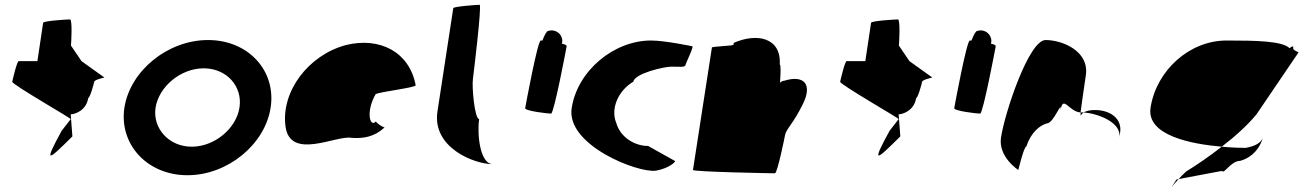

<svg xmlns="http://www.w3.org/2000/svg" viewBox="-20 -723 5438 801"><path d="M31 -382C29 -371 283 -226 275 -226L237 -177C159 -34 181 -54 282 -154L275 -246C291 -246 340 -261 348 -314C355 -314 371 -371 373 -382C375 -392 422 -400 415 -400L320 -468L276 -533C277 -540 283 -642 272 -642C261 -642 161 -636 160 -628L136 -468H58C51 -468 33 -392 31 -382Z M499 -274C476 -121 594 8 762 8C930 8 1086 -121 1109 -274C1133 -428 1016 -556 848 -556C680 -556 523 -428 499 -274ZM629 -274C643 -362 734 -438 830 -438C926 -438 993 -362 979 -274C966 -188 876 -111 780 -111C684 -111 616 -188 629 -274Z M1171 -196C1190 -52 1384 -160 1446 -148C1495 -144 1542 -152 1584 -191C1576 -193 1546 -212 1549 -217C1523 -188 1505 -257 1547 -330C1561 -340 1722 -358 1714 -368C1688 -506 1565 -570 1423 -535C1266 -493 1152 -341 1171 -196ZM1549 -218C1549 -218 1549 -217 1549 -217C1549 -217 1549 -218 1549 -218ZM1585 -192C1585 -192 1584 -191 1584 -191C1586 -191 1586 -191 1585 -190Z M1805 -258C1782 -108 1957 -38 2037 -38C1981 -38 1970 -167 1979 -226C1960 -227 1948 -361 1953 -394C1954 -401 1991 -703 1981 -703C1971 -703 1872 -696 1871 -689Z M2171 -272C2169 -260 2266 -249 2279 -249C2291 -249 2342 -518 2344 -530C2345 -534 2337 -538 2324 -541C2326 -548 2327 -556 2324 -564C2318 -588 2291 -602 2267 -594C2261 -594 2252 -578 2243 -554H2236C2223 -554 2173 -284 2171 -272Z M2365 -272C2341 -118 2641 0 2717 -11C2776 -22 2803 -52 2795 -52L2684 -114C2628 -114 2568 -150 2551 -210C2526 -270 2560 -346 2622 -382C2627 -416 2749 -445 2782 -445C2816 -445 2838 -441 2840 -452C2842 -462 2876 -530 2868 -530C2868 -530 2754 -554 2696 -554C2541 -554 2389 -428 2365 -272Z M2871 -14C2870 -6 3203 0 3213 0C3223 0 3254 -152 3255 -159C3259 -184 3291 -209 3330 -290C3370 -371 3335 -412 3251 -386C3245 -386 3240 -383 3234 -378C3237 -416 3238 -454 3233 -454C3240 -568 3135 -586 3041 -544L3040 -536C3038 -532 2951 -529 2950 -525Z M3485 -382C3483 -371 3737 -226 3729 -226L3691 -177C3613 -34 3635 -54 3736 -154L3729 -246C3745 -246 3794 -261 3802 -314C3809 -314 3825 -371 3827 -382C3829 -392 3876 -400 3869 -400L3774 -468L3730 -533C3731 -540 3737 -642 3726 -642C3715 -642 3615 -636 3614 -628L3590 -468H3512C3505 -468 3487 -392 3485 -382Z M3961 -272C3959 -260 4056 -249 4069 -249C4081 -249 4132 -518 4134 -530C4135 -534 4127 -538 4114 -541C4116 -548 4117 -556 4114 -564C4108 -588 4081 -602 4057 -594C4051 -594 4042 -578 4033 -554H4026C4013 -554 3963 -284 3961 -272Z M4156 -149C4144 -68 4228 -14 4228 -14C4227 -6 4251 -112 4262 -112C4281 -171 4318 -200 4347 -208C4377 -208 4412 -314 4404 -261C4415 -331 4439 -256 4488 -254C4492 -281 4500 -346 4510 -409C4525 -510 4412 -556 4342 -556C4272 -556 4171 -250 4156 -149ZM4488 -254C4488 -246 4488 -242 4489 -241C4488 -237 4489 -246 4501 -254ZM4501 -254C4555 -250 4660 -215 4650 -149L4653 -170C4662 -228 4612 -264 4548 -264C4524 -264 4510 -259 4501 -254Z M4780 -274C4762 -158 4949 -122 5077 -111C5133 -154 5185 -201 5222 -246L5397 -504C5404 -504 5373 -512 5375 -522C5377 -533 5369 -530 5360 -522C5329 -552 5221 -554 5097 -554C4941 -554 4804 -428 4780 -274ZM4888 26C4856 76 4861 62 4897 24ZM4897 24 5078 -10C5086 6 5115 -52 5154 -52C5184 -60 5228 -84 5248 -146C5237 -124 5213 -113 5177 -106C5158 -106 5120 -107 5077 -111C5027 -72 4975 -36 4929 -8C4916 4 4905 15 4897 24Z"/></svg>

Font: Ampere
Style: Ita
Weight: 400
Version: Version 1